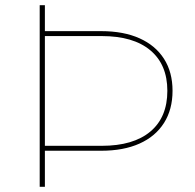

<svg xmlns="http://www.w3.org/2000/svg" viewBox="-20 -720 750 740"><path d="M144 -158H372Q494 -158 559.5 -213Q625 -268 625 -370Q625 -471 559.5 -526Q494 -581 372 -581H144V-600H370Q456 -600 517.5 -572.5Q579 -545 612 -493.5Q645 -442 645 -370Q645 -298 612 -246Q579 -194 517.5 -166.5Q456 -139 370 -139H144ZM133 -700H153V0H133Z"/></svg>

Font: Montserrat
Style: Regular
Weight: 400
Designer: Julieta Ulanovsky
Foundry: Julieta Ulanovsky
Version: Version 8.000